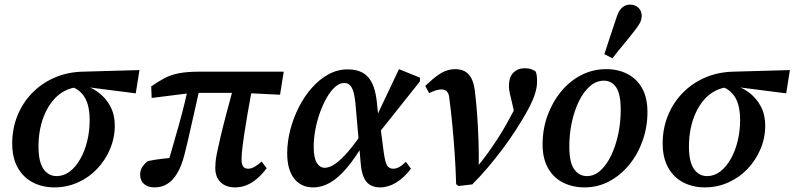

<svg xmlns="http://www.w3.org/2000/svg" viewBox="-20 -799 3447 833"><path d="M216 14Q164 14 122.5 -7.5Q81 -29 57 -71.5Q33 -114 33 -177Q33 -240 55 -295.5Q77 -351 117.5 -393.5Q158 -436 214 -461Q270 -486 337 -488L585 -495L569 -394L350 -422H323Q288 -419 260.5 -404.5Q233 -390 212 -365.5Q191 -341 176.5 -309.5Q162 -278 154.5 -241Q147 -204 147 -164Q147 -97 168.5 -66Q190 -35 226 -35Q257 -35 283 -55Q309 -75 328.5 -109.5Q348 -144 358.5 -187.5Q369 -231 369 -278Q369 -316 361 -344.5Q353 -373 336 -392.5Q319 -412 293 -422L324 -434Q370 -425 404.5 -400Q439 -375 458.5 -338Q478 -301 478 -255Q478 -201 457.5 -152.5Q437 -104 401.5 -66.5Q366 -29 318 -7.5Q270 14 216 14Z M651 14Q621 14 604.5 -1Q588 -16 588 -42Q588 -61 598 -75.5Q608 -90 621 -100Q649 -106 682.5 -110Q716 -114 749 -117L742 -87L705 -79Q718 -124 731 -169Q744 -214 756.5 -258.5Q769 -303 780 -348Q791 -393 801 -438L851 -437Q839 -382 829 -338.5Q819 -295 811 -259Q803 -223 795.5 -190.5Q788 -158 780 -127Q768 -80 749.5 -48.5Q731 -17 706.5 -1.5Q682 14 651 14ZM638 -374 636 -424Q666 -445 693 -459.5Q720 -474 755.5 -481Q791 -488 842 -488H1211L1195 -388L1031 -396H813ZM1000 14Q960 14 937 -8.5Q914 -31 914 -71Q914 -82 915.5 -98.5Q917 -115 922.5 -141Q928 -167 937 -206Q946 -245 961 -301.5Q976 -358 997 -436L1077 -434Q1063 -358 1054 -305.5Q1045 -253 1040 -219.5Q1035 -186 1032.5 -165.5Q1030 -145 1029 -132Q1028 -119 1028 -108Q1028 -86 1035 -76.5Q1042 -67 1057 -67Q1070 -67 1084 -75Q1098 -83 1115 -98L1137 -69Q1116 -41 1093.5 -22.5Q1071 -4 1048 5Q1025 14 1000 14Z M1339 14Q1286 14 1256 -24.5Q1226 -63 1226 -134Q1226 -184 1239.5 -236Q1253 -288 1277 -335Q1301 -382 1334 -419Q1367 -456 1406 -477Q1445 -498 1488 -498Q1527 -498 1552.5 -484Q1578 -470 1593 -441Q1608 -412 1614 -365L1623 -279L1629 -260L1645 -137Q1651 -95 1659.5 -81Q1668 -67 1686 -67Q1698 -67 1711.5 -74Q1725 -81 1741 -97L1763 -67Q1733 -28 1699 -7Q1665 14 1629 14Q1604 14 1586 3.5Q1568 -7 1558 -30Q1548 -53 1545 -90L1522 -351Q1517 -401 1505.5 -420Q1494 -439 1473 -439Q1453 -439 1433.5 -421.5Q1414 -404 1397.5 -375Q1381 -346 1368 -310Q1355 -274 1348 -235.5Q1341 -197 1341 -162Q1341 -114 1354.5 -92.5Q1368 -71 1389 -71Q1410 -71 1435 -88.5Q1460 -106 1490.5 -141.5Q1521 -177 1556 -229L1574 -185H1563Q1523 -116 1486 -72Q1449 -28 1413 -7Q1377 14 1339 14ZM1619 -216 1601 -267 1711 -499 1802 -462V-446Z M1959 0Q1957 -71 1952.5 -135Q1948 -199 1942.5 -257Q1937 -315 1930 -367Q1929 -384 1924.5 -393.5Q1920 -403 1913 -407Q1906 -411 1896 -411Q1884 -411 1871 -407Q1858 -403 1842 -395L1825 -426Q1865 -465 1894 -482Q1923 -499 1955 -499Q1980 -499 1997.5 -489Q2015 -479 2025.5 -458.5Q2036 -438 2040 -406Q2046 -359 2050 -303.5Q2054 -248 2056 -188.5Q2058 -129 2057 -69H2045Q2072 -101 2095 -133Q2118 -165 2138.5 -196.5Q2159 -228 2177.5 -261Q2196 -294 2214 -328Q2221 -341 2226.5 -352.5Q2232 -364 2236 -375L2216 -288L2200 -360Q2196 -377 2192 -393.5Q2188 -410 2188 -425Q2188 -465 2207.5 -484Q2227 -503 2257 -503Q2274 -503 2285.5 -498.5Q2297 -494 2303 -490Q2307 -483 2308.5 -472.5Q2310 -462 2310 -449Q2311 -420 2299 -385.5Q2287 -351 2260 -304Q2240 -269 2215 -230.5Q2190 -192 2160 -152Q2130 -112 2097 -73Q2064 -34 2029 1L1969 8Z M2516 14Q2465 14 2423.5 -6.5Q2382 -27 2358 -69Q2334 -111 2334 -172Q2334 -238 2355 -296.5Q2376 -355 2413.5 -401Q2451 -447 2501.5 -473Q2552 -499 2610 -499Q2662 -499 2702.5 -478Q2743 -457 2766 -416Q2789 -375 2789 -313Q2789 -249 2768.5 -190Q2748 -131 2710.5 -85Q2673 -39 2623.5 -12.5Q2574 14 2516 14ZM2526 -35Q2559 -35 2586 -60Q2613 -85 2632.5 -126.5Q2652 -168 2662.5 -218.5Q2673 -269 2673 -321Q2673 -392 2653 -420.5Q2633 -449 2600 -449Q2567 -449 2539.5 -425Q2512 -401 2492 -360.5Q2472 -320 2461 -269Q2450 -218 2450 -164Q2450 -93 2471.5 -64Q2493 -35 2526 -35ZM2602 -564Q2615 -603 2628 -643Q2641 -683 2654 -721Q2661 -743 2670 -755.5Q2679 -768 2690 -773.5Q2701 -779 2713 -779Q2735 -779 2749.5 -765.5Q2764 -752 2764 -731Q2764 -714 2756 -699Q2748 -684 2731 -663Q2708 -633 2684 -604.5Q2660 -576 2637 -546Z M3038 14Q2986 14 2944.5 -7.5Q2903 -29 2879 -71.5Q2855 -114 2855 -177Q2855 -240 2877 -295.5Q2899 -351 2939.5 -393.5Q2980 -436 3036 -461Q3092 -486 3159 -488L3407 -495L3391 -394L3172 -422H3145Q3110 -419 3082.5 -404.5Q3055 -390 3034 -365.5Q3013 -341 2998.5 -309.5Q2984 -278 2976.5 -241Q2969 -204 2969 -164Q2969 -97 2990.5 -66Q3012 -35 3048 -35Q3079 -35 3105 -55Q3131 -75 3150.5 -109.5Q3170 -144 3180.5 -187.5Q3191 -231 3191 -278Q3191 -316 3183 -344.5Q3175 -373 3158 -392.5Q3141 -412 3115 -422L3146 -434Q3192 -425 3226.5 -400Q3261 -375 3280.5 -338Q3300 -301 3300 -255Q3300 -201 3279.5 -152.5Q3259 -104 3223.5 -66.5Q3188 -29 3140 -7.5Q3092 14 3038 14Z"/></svg>

Font: Source Serif 4 18pt SemiBold
Style: Italic
Weight: 600
Italic angle: -12°
Designer: Frank Grießhammer
Foundry: Adobe Systems Incorporated
Version: Version 4.004;hotconv 1.0.116;makeotfexe 2.5.65601